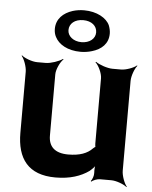

<svg xmlns="http://www.w3.org/2000/svg" viewBox="-56 -840 721 912"><g transform="rotate(5 304.5 -383.5)"><path d="M292 -104C228 -104 198 -134 198 -186V-478C198 -502 216 -539 231 -552L228 -554C212 -542 172 -528 148 -528H107C83 -528 46 -542 33 -554L31 -552C43 -539 57 -502 57 -478V-187C57 -64 111 10 241 10C311 10 362 -8 400 -35C412 -45 427 -60 431 -70L428 -72C423 -62 422 -43 423 -29V-27C424 -15 417 5 410 12L413 15C419 8 440 0 452 0H507C531 0 568 14 581 26L583 24C571 11 557 -26 557 -50V-478C557 -502 571 -539 583 -552L581 -554C568 -542 531 -528 507 -528H466C442 -528 402 -542 386 -554L383 -552C398 -539 416 -502 416 -478V-167C416 -164 417 -150 419 -148L421 -152C419 -153 408 -145 407 -143C383 -118 347 -104 292 -104ZM177 -693C177 -679 180 -666 186 -655C203 -621 246 -595 308 -595C327 -595 346 -598 362 -603C407 -616 439 -645 439 -693C439 -706 436 -719 431 -732C416 -766 369 -793 308 -793C289 -793 270 -790 254 -785C210 -771 177 -741 177 -693ZM308 -746C348 -746 374 -724 374 -693C374 -663 347 -641 308 -641C270 -641 242 -664 242 -693C242 -724 268 -746 308 -746Z"/></g></svg>

Font: Asimov
Style: EdgeWide
Weight: 500
Designer: Google
Version: Version 2.000980: 2014